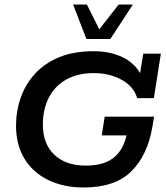

<svg xmlns="http://www.w3.org/2000/svg" viewBox="-20 -821 736 851"><path d="M351 10Q262 10 194 -23Q126 -56 88.5 -117.5Q51 -179 51 -264Q51 -329 72 -388.5Q93 -448 135.5 -494.5Q178 -541 242.5 -567.5Q307 -594 394 -594Q483 -594 544 -556Q581 -532 601 -497L615 -583H693L662 -386H588Q572 -439 518 -468Q464 -497 396 -497Q323 -497 272.5 -468Q222 -439 196 -387.5Q170 -336 170 -269Q170 -183 221 -135Q272 -87 360 -87Q448 -87 492 -129Q527 -162 541 -221H431L444 -304H663L655 -257Q634 -133 562 -61.5Q490 10 351 10ZM363 -648 304 -801H365L420 -691L506 -801H569L469 -648Z"/></svg>

Font: Rokkitt SemiBold SemiBold
Style: Italic
Weight: 600
Italic angle: -9°
Version: Version 3.103